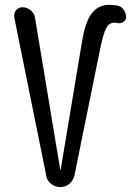

<svg xmlns="http://www.w3.org/2000/svg" viewBox="-20 -760 540 780"><path d="M168 -45.9 38.1 -688.5Q35.2 -705.1 44.9 -717.8Q54.7 -730.5 72.3 -730.5Q89.8 -730.5 104.5 -718.3Q119.1 -706.1 122.1 -688.5L224.6 -71.3Q224.6 -70.3 225.6 -70.3Q226.6 -70.3 226.6 -71.3L311.5 -581.1Q325.2 -669.9 352.1 -705.1Q378.9 -740.2 422.9 -740.2Q439.5 -740.2 457 -737.3Q472.7 -734.4 482.4 -720.7Q492.2 -707 492.2 -690.4Q492.2 -678.7 481.9 -671.4Q471.7 -664.1 460 -666Q450.2 -668 445.3 -668Q423.8 -668 411.6 -646Q399.4 -624 385.7 -555.7L282.2 -45.9Q277.3 -26.4 261.7 -13.2Q246.1 0 225.1 0Q204.1 0 187.5 -13.2Q170.9 -26.4 168 -45.9Z"/></svg>

Font: Rounded-X Mgen+ 1m regular
Style: Regular
Weight: 400
Designer: [Source Han Sans]
Ryoko NISHIZUKA  (kana & ideographs); Paul D. Hunt (Latin, Greek & Cyrillic); Wenlong ZHANG  (bopomofo
Version: Version 1.059.20150602